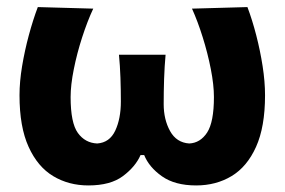

<svg xmlns="http://www.w3.org/2000/svg" viewBox="-20 -524 824 556"><path d="M236 13Q179 13 134 -14Q89 -41 62.8 -98.8Q36.5 -156.5 36.5 -248Q36.5 -287.5 44 -332.5Q51.5 -377.5 63.5 -422Q75.5 -466.5 89.5 -503.5L250 -499Q233 -462.5 218 -416.2Q203 -370 193.8 -324Q184.5 -278 184.5 -243Q184.5 -168 205.5 -139Q226.5 -110 261.5 -108.5Q297.5 -111 313.8 -145.8Q330 -180.5 330 -230Q330 -263 328.8 -298.8Q327.5 -334.5 324.5 -365.5H459.5Q456.5 -333 455.2 -295.5Q454 -258 454 -222.5Q454 -178 472.5 -144.5Q491 -111 528 -108.5Q560 -110 579.8 -140.2Q599.5 -170.5 599.5 -243Q599.5 -278 590.5 -324Q581.5 -370 567 -416.2Q552.5 -462.5 536 -499L696.5 -503.5Q710.5 -466.5 722 -422Q733.5 -377.5 740.5 -332.5Q747.5 -287.5 747.5 -248Q747.5 -156.5 721.5 -98.8Q695.5 -41 650.5 -14Q605.5 13 548 13Q486.5 13 449 -13.5Q411.5 -40 397.5 -75H387Q372.5 -41.5 336.2 -14.2Q300 13 236 13Z"/></svg>

Font: Commissioner Flair
Style: Bold
Weight: 700
Designer: Kostas Bartsokas
Foundry: Kostas Bartsokas
Version: Version 1.000; ttfautohint (v1.8.3)